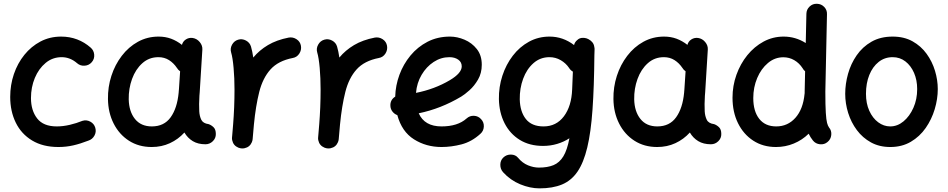

<svg xmlns="http://www.w3.org/2000/svg" viewBox="-20 -740 5081 1029"><path d="M471.7 -406.7Q457 -389.6 433.8 -387.9Q410.6 -386.2 393.6 -400.9Q356 -433.6 310.5 -433.6Q261.7 -433.6 224.6 -402.8Q187.5 -372.1 166.7 -322.3Q146 -272.5 146 -214.4Q146 -147.9 179.2 -105.2Q212.4 -62.5 284.2 -62.5Q317.9 -62.5 354.2 -71Q390.6 -79.6 421.4 -92.3Q443.4 -99.1 463.9 -88.1Q484.4 -77.1 490.7 -55.2Q497.1 -33.2 486.1 -13.2Q475.1 6.8 453.6 13.7Q411.1 30.3 372.8 39.1Q334.5 47.9 293 47.9Q210 47.9 152.1 12.9Q94.2 -22 64.5 -82.8Q34.7 -143.6 34.7 -220.7Q34.7 -284.7 54.4 -342.8Q74.2 -400.9 110.6 -446Q147 -491.2 197 -517.6Q247.1 -543.9 307.6 -543.9Q353.5 -543.9 393.3 -528.8Q433.1 -513.7 465.8 -484.9Q482.9 -470.2 484.9 -447Q486.8 -423.8 471.7 -406.7Z M1081.1 33.2Q1041 33.2 1013.2 16.4Q985.4 -0.5 968.3 -29.8Q935.1 6.8 890.6 27.3Q846.2 47.9 793 47.9Q723.6 47.9 671.1 14.2Q618.7 -19.5 589.1 -77.9Q559.6 -136.2 558.6 -209Q557.6 -273.4 576.9 -333.3Q596.2 -393.1 632.6 -440.7Q668.9 -488.3 719.2 -516.1Q769.5 -543.9 830.1 -543.9Q866.2 -543.9 897 -532.5Q927.7 -521 955.1 -499.5Q960 -518.1 976.1 -528.6Q992.2 -539.1 1012.2 -536.6Q1035.2 -533.2 1050.5 -514.6Q1065.9 -496.1 1064.5 -474.1L1050.3 -245.6Q1049.8 -236.3 1048.8 -227.1Q1047.4 -206.5 1047.1 -182.6Q1046.9 -158.7 1047.9 -143.6Q1049.3 -117.7 1058.8 -98.1Q1068.4 -78.6 1098.1 -74.7Q1112.3 -69.8 1124.5 -58.1Q1136.7 -46.4 1136.7 -22Q1137.2 0.5 1120.6 16.8Q1104 33.2 1081.1 33.2ZM793.9 -62.5Q859.4 -62.5 894.5 -111.3Q929.7 -160.2 937.5 -243.7Q938 -247.6 938 -251Q938 -253.9 938.5 -256.3Q939 -258.8 939 -261.2L945.3 -357.9Q934.6 -365.2 928.2 -376Q910.6 -402.3 885.7 -418Q860.8 -433.6 829.1 -433.6Q778.8 -433.6 742.7 -401.1Q706.5 -368.7 687.7 -316.9Q668.9 -265.1 669.9 -207.5Q671.4 -142.1 703.4 -102.3Q735.4 -62.5 793.9 -62.5Z M1273.4 55.2Q1266.1 54.7 1259.3 51.8Q1258.8 51.8 1258.3 51.8Q1257.8 51.3 1257.3 51.3Q1230.5 40 1224.6 12.2Q1224.6 11.7 1224.6 11.2Q1224.1 10.7 1224.1 10.3Q1222.7 2.4 1223.6 -5.4Q1223.6 -7.8 1224.1 -9.8Q1225.6 -25.9 1226.8 -42Q1228 -58.1 1229.5 -74.7Q1232.9 -117.2 1234.9 -165Q1236.8 -212.9 1236.8 -259.8Q1236.8 -321.8 1231.9 -376.2Q1227.1 -430.7 1218.8 -458.5Q1212.4 -480 1223.6 -500.5Q1234.9 -521 1256.3 -527.3Q1277.8 -533.7 1298.3 -522.7Q1318.8 -511.7 1325.2 -490.2Q1332.5 -464.8 1337.4 -431.6Q1369.6 -470.7 1416 -498.3Q1462.4 -525.9 1527.3 -538.6Q1549.8 -542.5 1569.3 -529.8Q1588.9 -517.1 1592.8 -494.6Q1596.7 -472.2 1584 -452.6Q1571.3 -433.1 1548.8 -429.2Q1471.2 -414.1 1429.7 -367.9Q1388.2 -321.8 1369.4 -247.3Q1350.6 -172.9 1340.8 -72.3Q1337.9 -30.3 1334 5.4Q1333.5 12.7 1330.6 19.5Q1330.6 20 1330.6 20.5Q1330.1 21 1330.1 21.5Q1318.8 48.3 1291 54.2Q1290.5 54.2 1290 54.2Q1289.6 54.7 1289.1 54.7Q1281.2 56.2 1273.4 55.2Z M1734.9 55.2Q1727.5 54.7 1720.7 51.8Q1720.2 51.8 1719.7 51.8Q1719.2 51.3 1718.8 51.3Q1691.9 40 1686 12.2Q1686 11.7 1686 11.2Q1685.5 10.7 1685.5 10.3Q1684.1 2.4 1685.1 -5.4Q1685.1 -7.8 1685.5 -9.8Q1687 -25.9 1688.2 -42Q1689.5 -58.1 1690.9 -74.7Q1694.3 -117.2 1696.3 -165Q1698.2 -212.9 1698.2 -259.8Q1698.2 -321.8 1693.4 -376.2Q1688.5 -430.7 1680.2 -458.5Q1673.8 -480 1685.1 -500.5Q1696.3 -521 1717.8 -527.3Q1739.3 -533.7 1759.8 -522.7Q1780.3 -511.7 1786.6 -490.2Q1793.9 -464.8 1798.8 -431.6Q1831.1 -470.7 1877.4 -498.3Q1923.8 -525.9 1988.8 -538.6Q2011.2 -542.5 2030.8 -529.8Q2050.3 -517.1 2054.2 -494.6Q2058.1 -472.2 2045.4 -452.6Q2032.7 -433.1 2010.3 -429.2Q1932.6 -414.1 1891.1 -367.9Q1849.6 -321.8 1830.8 -247.3Q1812 -172.9 1802.2 -72.3Q1799.3 -30.3 1795.4 5.4Q1794.9 12.7 1792 19.5Q1792 20 1792 20.5Q1791.5 21 1791.5 21.5Q1780.3 48.3 1752.4 54.2Q1752 54.2 1751.5 54.2Q1751 54.7 1750.5 54.7Q1742.7 56.2 1734.9 55.2Z M2554.7 -22.9Q2508.3 19.5 2453.6 33.7Q2398.9 47.9 2346.2 47.9Q2263.7 47.9 2198.5 6.6Q2133.3 -34.7 2109.4 -123Q2094.2 -128.4 2083.7 -141.6Q2073.2 -154.8 2072.3 -171.9Q2070.3 -204.6 2098.1 -222.2Q2099.6 -281.7 2120.6 -338.9Q2141.6 -396 2179.9 -442.4Q2218.3 -488.8 2271.7 -516.4Q2325.2 -543.9 2391.6 -543.9Q2430.2 -543.9 2469.5 -527.3Q2508.8 -510.7 2535.4 -477.3Q2562 -443.8 2562 -393.1Q2562 -348.1 2542 -313.7Q2522 -279.3 2495.8 -256.1Q2469.7 -232.9 2451.7 -222.2Q2342.8 -157.2 2224.1 -132.8Q2255.4 -62.5 2346.2 -62.5Q2433.1 -62.5 2480.5 -105Q2497.6 -120.6 2520.5 -119.4Q2543.5 -118.2 2558.6 -101.1Q2574.2 -84.5 2573 -61.3Q2571.8 -38.1 2554.7 -22.9ZM2388.7 -433.6Q2343.3 -433.6 2304.2 -408Q2265.1 -382.3 2239.5 -338.9Q2213.9 -295.4 2209.5 -242.2Q2258.8 -252 2304.4 -269Q2350.1 -286.1 2390.6 -310.1Q2454.6 -348.1 2454.6 -384.3Q2454.6 -407.2 2435.8 -420.4Q2417 -433.6 2388.7 -433.6Z M3104 -537.1H3105.5Q3109.4 -537.1 3113.8 -536.6Q3124.5 -535.2 3134.3 -529.8Q3161.6 -515.1 3165 -488.8Q3167 -481.4 3166.5 -474.1L3165.5 -442.9Q3164.1 -274.9 3155.5 -153.1Q3147 -31.2 3127.4 50.3Q3107.9 131.8 3075 179.9Q3042 228 2991.9 248.8Q2941.9 269.5 2871.6 269.5Q2820.8 269.5 2767.8 247.6Q2714.8 225.6 2676.3 183.1Q2661.1 166 2661.4 142.8Q2661.6 119.6 2677.2 104.5Q2694.3 87.9 2718.5 88.4Q2742.7 88.9 2756.3 105.5Q2779.8 133.8 2809.8 146Q2839.8 158.2 2868.2 158.2Q2914.6 158.2 2946.5 145Q2978.5 131.8 2999.3 97.7Q3020 63.5 3031.7 1Q3002 20.5 2966.1 31.2Q2930.2 42 2890.1 42Q2818.4 42 2765.9 9.8Q2713.4 -22.5 2684.3 -79.3Q2655.3 -136.2 2653.8 -209Q2652.8 -273.9 2672.4 -334Q2691.9 -394 2728.3 -441.4Q2764.6 -488.8 2814.9 -516.4Q2865.2 -543.9 2925.3 -543.9Q2997.1 -543.9 3056.6 -498.5Q3060.5 -514.6 3073.2 -524.9Q3085.9 -537.6 3104 -537.1ZM2893.1 -62.5Q2961.4 -62.5 3002.2 -116.7Q3043 -170.9 3046.4 -261.2L3050.3 -356Q3037.1 -363.8 3029.8 -376Q3012.7 -401.4 2985.1 -417.5Q2957.5 -433.6 2924.8 -433.6Q2875.5 -433.6 2839.1 -401.6Q2802.7 -369.6 2783.7 -317.9Q2764.6 -266.1 2765.6 -207.5Q2767.1 -141.6 2798.3 -102.1Q2829.6 -62.5 2893.1 -62.5Z M3790 33.2Q3750 33.2 3722.2 16.4Q3694.3 -0.5 3677.2 -29.8Q3644 6.8 3599.6 27.3Q3555.2 47.9 3502 47.9Q3432.6 47.9 3380.1 14.2Q3327.6 -19.5 3298.1 -77.9Q3268.6 -136.2 3267.6 -209Q3266.6 -273.4 3285.9 -333.3Q3305.2 -393.1 3341.6 -440.7Q3377.9 -488.3 3428.2 -516.1Q3478.5 -543.9 3539.1 -543.9Q3575.2 -543.9 3606 -532.5Q3636.7 -521 3664.1 -499.5Q3668.9 -518.1 3685.1 -528.6Q3701.2 -539.1 3721.2 -536.6Q3744.1 -533.2 3759.5 -514.6Q3774.9 -496.1 3773.4 -474.1L3759.3 -245.6Q3758.8 -236.3 3757.8 -227.1Q3756.3 -206.5 3756.1 -182.6Q3755.9 -158.7 3756.8 -143.6Q3758.3 -117.7 3767.8 -98.1Q3777.3 -78.6 3807.1 -74.7Q3821.3 -69.8 3833.5 -58.1Q3845.7 -46.4 3845.7 -22Q3846.2 0.5 3829.6 16.8Q3813 33.2 3790 33.2ZM3502.9 -62.5Q3568.4 -62.5 3603.5 -111.3Q3638.7 -160.2 3646.5 -243.7Q3647 -247.6 3647 -251Q3647 -253.9 3647.5 -256.3Q3647.9 -258.8 3647.9 -261.2L3654.3 -357.9Q3643.6 -365.2 3637.2 -376Q3619.6 -402.3 3594.7 -418Q3569.8 -433.6 3538.1 -433.6Q3487.8 -433.6 3451.7 -401.1Q3415.5 -368.7 3396.7 -316.9Q3377.9 -265.1 3378.9 -207.5Q3380.4 -142.1 3412.4 -102.3Q3444.3 -62.5 3502.9 -62.5Z M4179.7 -543.9Q4243.7 -543.9 4298.3 -509.3L4301.8 -666Q4302.2 -689 4318.8 -704.8Q4335.4 -720.7 4358.4 -719.7Q4381.3 -719.2 4397.2 -702.9Q4413.1 -686.5 4412.1 -663.6L4403.3 -249Q4403.3 -174.3 4405.8 -135.7Q4408.2 -97.2 4412.6 -81.1Q4417 -64.9 4422.9 -57.1Q4437.5 -40 4435.1 -16.6Q4432.6 6.8 4415 21Q4397.9 35.6 4374.5 33.2Q4351.1 30.8 4336.9 13.2Q4323.2 -3.9 4314 -23.4Q4279.3 10.7 4234.1 29.3Q4189 47.9 4138.7 47.9Q4069.3 47.9 4016.8 13.7Q3964.4 -20.5 3935.1 -80.1Q3905.8 -139.6 3905.8 -216.3Q3905.8 -280.3 3926.8 -339.1Q3947.8 -397.9 3985.1 -444.1Q4022.5 -490.2 4072.3 -517.1Q4122.1 -543.9 4179.7 -543.9ZM4017.1 -214.4Q4017.1 -143.6 4049.1 -103Q4081.1 -62.5 4140.1 -62.5Q4201.7 -62.5 4242.9 -108.6Q4284.2 -154.8 4292 -237.3Q4292 -239.3 4292.5 -240.7Q4292.5 -245.1 4292.5 -250L4294.9 -357.9Q4286.6 -364.7 4281.7 -374Q4263.7 -401.9 4236.8 -417.5Q4210 -433.1 4178.2 -433.1Q4132.3 -433.1 4095.7 -402.3Q4059.1 -371.6 4038.1 -321.8Q4017.1 -272 4017.1 -214.4Z M4764.2 -543.9Q4825.2 -543.9 4870.6 -518.6Q4916 -493.2 4946 -451.7Q4976.1 -410.2 4991 -360.6Q5005.9 -311 5005.9 -262.7Q5005.9 -209.5 4989.5 -154.8Q4973.1 -100.1 4941.2 -54.2Q4909.2 -8.3 4861.6 19.8Q4814 47.9 4751 47.9Q4692.9 47.9 4647.9 23.2Q4603 -1.5 4572.3 -42.7Q4541.5 -84 4525.6 -134.8Q4509.8 -185.5 4509.8 -237.3Q4509.8 -290 4524.9 -344.2Q4540 -398.4 4571.3 -443.6Q4602.5 -488.8 4650.6 -516.4Q4698.7 -543.9 4764.2 -543.9ZM4764.2 -433.6Q4721.2 -433.6 4689 -408Q4656.7 -382.3 4638.9 -338.1Q4621.1 -293.9 4621.1 -237.3Q4621.1 -185.5 4638.9 -146.2Q4656.7 -106.9 4686.5 -84.7Q4716.3 -62.5 4751 -62.5Q4789.6 -62.5 4822.3 -89.6Q4855 -116.7 4875.2 -162.1Q4895.5 -207.5 4895.5 -262.7Q4895.5 -310.5 4878.7 -349.4Q4861.8 -388.2 4832.3 -410.9Q4802.7 -433.6 4764.2 -433.6Z"/></svg>

Font: Mikhak SemiBold
Style: Regular
Weight: 600
Designer: Amin Abedi
Version: Version 3.3